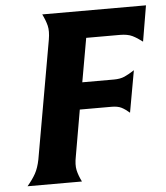

<svg xmlns="http://www.w3.org/2000/svg" viewBox="-51 -746 684 791"><g transform="rotate(-5 291.0 -350.0)"><path d="M31 0Q53 -26 65.5 -48.5Q78 -71 85 -106L171 -594Q177 -629 171.5 -651.5Q166 -674 153 -700H582L557 -552Q535 -569 515.5 -578.5Q496 -588 464 -588H325L293 -407H424Q450 -407 468 -415Q486 -423 509 -438L478 -265Q461 -280 445.5 -288Q430 -296 404 -296H273L240 -106Q233 -71 238 -48.5Q243 -26 256 0Z"/></g></svg>

Font: LT Museum
Style: Bold Italic
Weight: 700
Designer: Daniel Lyons
Foundry: LyonsType
Version: Version 1.011